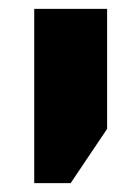

<svg xmlns="http://www.w3.org/2000/svg" viewBox="-20 -625 314 432"><path d="M57 -213V-605H221V-335L139 -213Z"/></svg>

Font: Noto Sans Hebrew SemiCondensed ExtraBold
Style: Regular
Weight: 800
Width: 4
Designer: Monotype Design Team
Foundry: Monotype Imaging Inc.
Version: Version 2.004; ttfautohint (v1.8.4.7-5d5b)